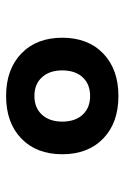

<svg xmlns="http://www.w3.org/2000/svg" viewBox="90 -833 406 626"><g transform="rotate(90 293.0 -520.0)"><path d="M293 -336.9Q206.1 -336.9 154.5 -386.5Q103 -436 103 -520Q103 -604 154.5 -653.6Q206.1 -703.1 293 -703.1Q380.4 -703.1 431.6 -653.6Q482.9 -604 482.9 -520Q482.9 -436 431.6 -386.5Q380.4 -336.9 293 -336.9ZM293 -429.2Q331.5 -429.2 354 -453.9Q376.5 -478.5 376.5 -520Q376.5 -562 354 -586.4Q331.5 -610.8 293 -610.8Q254.4 -610.8 231.9 -586.4Q209.5 -562 209.5 -520Q209.5 -478.5 231.9 -453.9Q254.4 -429.2 293 -429.2Z"/></g></svg>

Font: Cascadia Mono NF SemiBold
Style: Regular
Weight: 600
Monospace: yes
Designer: Aaron Bell
Foundry: Saja Typeworks
Version: Version 2404.023; ttfautohint (v1.8.4)